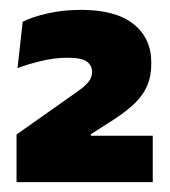

<svg xmlns="http://www.w3.org/2000/svg" viewBox="-20 -732 344 389"><path d="M13.5 -363V-459.5L105 -524Q123 -537 136.8 -546.5Q150.5 -556 158.5 -565.2Q166.5 -574.5 166.5 -585.5V-586.5Q166.5 -599.5 156 -607.2Q145.5 -615 116 -615Q90 -615 62.5 -608.2Q35 -601.5 15.5 -594L26 -688Q46 -698 77 -705Q108 -712 144.5 -712Q214.5 -712 250.5 -683.2Q286.5 -654.5 286.5 -605.5V-602Q286.5 -578 278.5 -559Q270.5 -540 253.8 -523.5Q237 -507 210 -489.5L164 -460V-443L108.5 -457H289.5V-363Z"/></svg>

Font: Anek Latin Medium ExtraBold
Style: Regular
Weight: 800
Version: Version 1.003